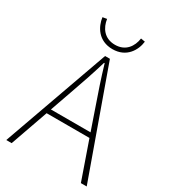

<svg xmlns="http://www.w3.org/2000/svg" viewBox="-220 -1032 1013 1141"><g transform="rotate(30 287.0 -461.5)"><path d="M287 -783C383 -783 425 -857 432 -918L403 -923C395 -866 360 -813 287 -813C213 -813 178 -866 170 -923L141 -918C149 -857 190 -783 287 -783ZM11 0H48L139 -258H433L523 0H563L303 -726H270ZM150 -290 201 -435C232 -523 258 -597 285 -688H289C316 -597 341 -523 372 -435L422 -290Z"/></g></svg>

Font: Noto Sans JP Thin
Style: Regular
Weight: 100
Designer: Ryoko NISHIZUKA 西塚涼子 (kana, bopomofo & ideographs); Paul D. Hunt (Latin, Greek & Cyrillic); Sandoll Communications 산돌커뮤니
Foundry: Adobe
Version: Version 2.004;hotconv 1.0.118;makeotfexe 2.5.65603